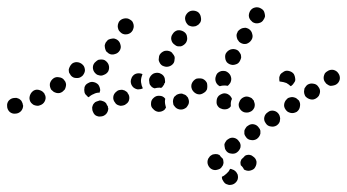

<svg xmlns="http://www.w3.org/2000/svg" viewBox="-33 -295 974 539"><path d="M609 186Q611 183 613 179Q616 179 620 181Q624 182 627 185Q630 187 632 191Q635 195 635 200Q636 209 630 216Q624 223 615 224H614Q610 225 606 223Q601 222 598 219Q595 216 593 212Q590 208 590 204Q590 203 590 203Q590 202 590 201Q593 200 596 198Q603 193 609 186ZM645 152Q645 152 645 152Q643 156 642 160Q642 165 643 169Q649 174 652 181Q656 183 660 184Q664 185 669 184Q673 183 677 181Q681 179 683 175Q688 167 687 158Q685 149 677 144Q674 141 669 140Q665 139 661 140Q659 140 658 141Q657 141 655 142Q651 147 645 152ZM568 138Q564 138 560 141Q556 143 554 147Q551 150 550 155Q548 164 553 172Q558 180 567 182Q571 183 575 182Q580 181 584 179Q588 177 590 173Q593 170 594 165Q595 161 594 157Q594 153 592 150Q587 146 583 140Q581 139 580 139Q579 138 577 138Q573 137 568 138ZM638 127Q641 123 642 119Q643 114 642 110Q641 105 638 102Q633 94 624 92Q615 90 607 96Q603 98 601 102Q598 106 597 110Q597 115 598 119Q598 123 601 127Q606 135 615 136Q625 138 632 133Q636 130 638 127ZM694 89Q697 85 698 80Q698 76 698 72Q697 67 694 64Q689 56 680 54Q671 52 663 58Q659 60 657 64Q654 68 653 72Q653 77 653 81Q654 85 657 89Q662 97 671 98Q680 100 688 95Q692 92 694 89ZM750 51Q753 47 753 42Q754 38 753 34Q752 29 750 26Q745 18 736 16Q726 14 719 20Q711 25 709 34Q707 43 713 51Q718 59 727 60Q736 62 744 57Q748 54 750 51ZM265 25Q271 18 271 9Q271 8 270 7Q270 5 270 4Q267 0 265 -5Q265 -5 264 -6Q264 -6 263 -7Q260 -10 256 -11Q251 -13 247 -13Q243 -12 238 -10Q234 -9 231 -5Q228 -2 227 2Q225 6 226 11Q226 15 228 19Q230 24 233 27Q236 30 240 31Q245 33 249 32Q258 32 265 25ZM26 17Q32 10 32 1Q31 0 31 -1Q31 -2 31 -3Q30 -5 29 -8Q28 -10 27 -12Q26 -13 24 -15Q21 -18 17 -19Q13 -21 8 -20Q-1 -20 -8 -13Q-14 -6 -13 3Q-13 12 -6 19Q1 25 10 24Q19 24 26 17ZM809 4Q811 -5 806 -13Q803 -16 799 -19Q796 -21 791 -22Q787 -23 783 -22Q778 -21 774 -19V-18Q767 -13 765 -4Q763 5 769 13Q771 16 775 19Q779 21 783 22Q787 23 792 22Q796 21 800 19Q808 13 809 4ZM681 7Q684 -2 680 -10Q680 -11 680 -11Q680 -11 680 -12Q679 -13 679 -13Q677 -16 674 -19Q671 -21 668 -22Q664 -24 659 -24Q655 -24 651 -22Q642 -18 639 -9Q635 -1 639 8Q641 12 644 15Q647 18 652 20Q656 21 660 21Q665 21 669 19Q677 16 681 7ZM412 19Q403 18 397 11Q390 5 391 -5Q391 -14 398 -20Q405 -27 415 -26Q424 -26 430 -19Q430 -19 430 -18Q430 -18 431 -18Q429 -10 431 -1Q432 3 433 7Q432 9 431 10Q430 12 429 13Q422 19 412 19ZM493 3Q496 -1 497 -5Q498 -9 497 -14Q496 -18 494 -22Q494 -22 493 -23Q493 -23 493 -23Q492 -24 491 -25Q490 -27 488 -28Q486 -29 484 -30H482V-31Q477 -33 472 -32Q467 -31 463 -29Q459 -26 456 -23Q454 -19 453 -15Q452 -10 453 -6Q453 -1 456 2Q461 10 470 12Q479 14 487 9Q491 7 493 3ZM605 11Q601 12 597 12Q592 12 588 10Q584 9 581 6Q574 -1 575 -10Q575 -20 581 -26Q584 -29 589 -31Q593 -33 597 -33Q602 -33 606 -31Q610 -29 613 -26Q615 -24 616 -22Q617 -20 618 -18Q618 -18 618 -17Q614 -9 615 1Q615 2 615 3Q614 4 614 5Q613 5 613 6Q610 9 605 11ZM330 -18Q331 -27 325 -34Q325 -35 325 -35Q325 -35 325 -35Q324 -36 323 -37Q320 -39 317 -41Q314 -42 310 -43Q306 -43 301 -42Q297 -41 294 -38Q286 -32 285 -23Q284 -14 290 -7Q292 -3 296 -1Q300 1 305 2Q309 2 313 1Q318 0 321 -3Q329 -8 330 -18ZM94 -14Q97 -23 92 -31Q92 -31 92 -32Q92 -32 92 -32Q91 -33 91 -33Q86 -40 78 -42Q70 -45 62 -41Q54 -36 51 -27Q48 -18 52 -10Q54 -6 58 -3Q61 0 66 1Q70 2 74 2Q79 1 83 -1Q91 -5 94 -14ZM862 -26Q864 -30 865 -34Q866 -39 865 -43Q864 -47 861 -51Q856 -59 847 -60Q838 -62 830 -57Q826 -54 824 -50Q821 -47 821 -42Q820 -38 821 -33Q822 -29 824 -25Q830 -18 839 -16Q848 -14 856 -20Q859 -22 862 -26ZM204 -38Q203 -43 204 -47Q204 -48 204 -48Q204 -48 204 -49Q206 -58 215 -62Q223 -67 232 -64Q236 -63 240 -60Q243 -58 245 -54Q247 -50 248 -45Q249 -41 247 -37Q247 -36 247 -36Q247 -35 247 -35Q246 -35 246 -35Q237 -35 230 -31Q222 -28 216 -22Q213 -23 211 -26Q209 -28 207 -30Q204 -34 204 -38ZM548 -44Q549 -48 549 -53Q549 -57 548 -62Q546 -66 543 -69Q542 -69 542 -70Q538 -73 535 -74Q531 -75 527 -75Q522 -75 518 -74Q514 -72 511 -69Q508 -66 506 -62Q504 -58 504 -53Q504 -49 506 -44Q508 -40 511 -37Q514 -34 518 -32Q522 -30 527 -30Q531 -30 535 -32Q539 -34 543 -37Q546 -40 548 -44ZM143 -38Q146 -41 149 -44Q151 -48 152 -53Q153 -57 152 -61Q151 -66 148 -69Q143 -77 133 -78Q124 -80 117 -75Q109 -69 107 -60Q106 -51 111 -43Q114 -40 118 -37Q122 -35 126 -34Q130 -33 135 -34Q139 -35 143 -38ZM367 -87Q360 -90 353 -89Q345 -88 340 -82Q337 -79 336 -75Q334 -71 334 -66Q334 -62 336 -57Q338 -53 341 -50Q347 -45 354 -44Q362 -44 368 -47Q364 -55 363 -64Q362 -72 365 -81Q366 -84 367 -87ZM386 -66Q385 -70 386 -74Q389 -83 397 -88Q405 -92 414 -90Q419 -88 422 -86Q426 -83 428 -79Q430 -75 430 -71Q431 -66 430 -62H429Q428 -57 425 -54Q423 -50 419 -48Q417 -49 416 -49Q408 -49 401 -47Q397 -48 393 -51Q390 -54 388 -57Q386 -61 386 -66ZM573 -81Q574 -85 577 -89Q580 -92 584 -94Q588 -96 593 -96Q597 -96 601 -95Q610 -91 614 -83Q618 -74 615 -66Q614 -62 611 -59Q609 -56 606 -54Q602 -55 597 -55Q590 -55 584 -53Q576 -57 573 -65Q570 -73 573 -81ZM771 -62Q778 -58 783 -53Q784 -54 785 -54Q786 -55 786 -55Q790 -58 792 -62Q795 -65 796 -70Q796 -74 795 -79Q794 -83 792 -87Q787 -94 777 -96Q768 -98 761 -92Q757 -90 754 -86Q752 -82 751 -78Q751 -75 751 -72Q751 -69 752 -66Q753 -66 754 -66Q763 -65 771 -62ZM921 -73Q922 -82 917 -89Q912 -97 902 -99Q893 -100 886 -95Q882 -93 879 -89Q877 -85 876 -81Q875 -76 876 -72Q877 -67 880 -64Q882 -60 886 -58Q890 -55 894 -54Q899 -54 903 -55Q908 -56 911 -58Q919 -63 921 -73ZM202 -87Q204 -90 205 -94Q206 -98 205 -102Q204 -107 202 -110Q196 -118 187 -120Q178 -122 170 -117Q170 -116 169 -116Q169 -116 168 -115Q165 -112 163 -108Q161 -104 160 -100Q160 -95 161 -91Q163 -87 166 -83Q172 -76 181 -76Q190 -75 197 -81Q200 -83 202 -87ZM229 -98Q226 -107 230 -115Q232 -119 236 -122Q239 -125 243 -127Q248 -128 252 -128Q257 -128 261 -126Q269 -121 272 -113Q275 -104 271 -95Q267 -88 259 -85Q251 -81 244 -84Q242 -84 241 -85Q241 -85 241 -85Q240 -85 240 -85Q232 -90 229 -98ZM443 -109Q451 -112 455 -119Q457 -123 457 -128Q458 -132 457 -136Q455 -141 452 -144Q450 -148 446 -150Q438 -154 429 -152Q420 -149 415 -141Q413 -137 413 -132Q412 -128 413 -124Q415 -119 417 -116Q420 -112 424 -110Q424 -110 424 -110Q424 -110 425 -110Q426 -109 427 -109Q435 -106 443 -109ZM601 -145Q599 -141 599 -137Q599 -132 600 -128Q601 -124 604 -120Q607 -117 611 -115Q620 -111 628 -114Q637 -116 641 -125Q643 -129 644 -133Q644 -138 643 -142Q641 -146 638 -150Q636 -153 632 -155Q623 -159 614 -156Q606 -153 601 -145ZM261 -168Q261 -163 262 -159Q263 -155 265 -151Q268 -148 272 -145Q280 -140 289 -143Q298 -145 303 -153Q308 -161 305 -170Q303 -179 295 -184Q291 -186 287 -187Q283 -187 278 -186Q274 -185 270 -183Q267 -180 264 -176Q262 -172 261 -168ZM448 -183Q450 -174 458 -169Q461 -166 466 -165Q470 -165 475 -165Q479 -166 483 -169Q486 -171 489 -175Q494 -183 492 -192Q491 -201 483 -206Q475 -211 466 -210Q457 -208 452 -200Q446 -192 448 -183ZM631 -197Q631 -193 632 -189Q633 -184 636 -181Q638 -177 642 -175Q650 -170 659 -172Q668 -175 673 -183Q678 -191 675 -200Q673 -209 665 -214Q661 -216 657 -217Q652 -217 648 -216Q644 -215 640 -212Q637 -210 634 -206Q634 -206 634 -206Q634 -206 634 -205Q632 -202 631 -197ZM298 -226Q297 -221 298 -217Q299 -212 301 -209Q304 -205 308 -202Q315 -197 325 -199Q334 -201 339 -209Q341 -213 342 -217Q343 -221 342 -226Q341 -230 339 -234Q336 -238 332 -240Q325 -245 315 -243Q306 -241 301 -234Q299 -230 298 -226ZM491 -256Q485 -248 487 -239Q489 -230 496 -224Q500 -222 504 -221Q509 -220 513 -221Q517 -221 521 -224Q525 -226 527 -229V-230Q527 -230 527 -230Q528 -230 528 -230Q533 -237 531 -246Q530 -255 523 -261Q515 -266 506 -265Q497 -264 491 -256ZM666 -256Q665 -252 666 -247Q667 -243 670 -239Q673 -236 676 -233Q684 -228 693 -230Q703 -232 707 -240Q710 -244 711 -249Q711 -253 710 -257Q709 -262 707 -265Q704 -269 700 -271Q692 -276 683 -274Q674 -272 669 -264Q667 -260 666 -256Z"/></svg>

Font: FRB American Cursive Guidelines Dotted Extrabold
Style: Bold Italic
Weight: 800
Italic angle: -25°
Version: Version 2.0;Modular Font Editor K font №1